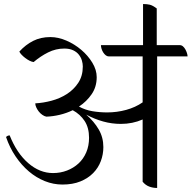

<svg xmlns="http://www.w3.org/2000/svg" viewBox="-20 -926 951 953"><path d="M690 -906Q710 -906 724 -902.5Q738 -899 758 -884V-702H872Q881 -702 888 -696Q895 -690 900 -681Q905 -672 908 -662.5Q911 -653 911 -646H760V7Q739 7 720.5 0Q702 -7 688 -24V-333Q638 -311 580 -311Q535 -311 492 -323Q449 -335 408 -357Q447 -323 470 -283.5Q493 -244 493 -196Q493 -160 480.5 -126.5Q468 -93 442.5 -67Q417 -41 379 -25.5Q341 -10 290 -10Q245 -10 202.5 -27Q160 -44 123.5 -75Q87 -106 57.5 -149.5Q28 -193 10 -246Q18 -254 28 -254Q63 -166 120 -116.5Q177 -67 243 -67Q280 -67 312.5 -79.5Q345 -92 369.5 -114.5Q394 -137 408 -169.5Q422 -202 422 -242Q422 -292 400 -325.5Q378 -359 341 -379Q310 -364 276 -356Q242 -348 210 -347Q200 -349 190 -356Q180 -363 172.5 -372.5Q165 -382 160 -393Q155 -404 155 -413Q194 -415 235.5 -426Q277 -437 311.5 -459Q346 -481 368.5 -515Q391 -549 391 -596Q391 -610 386.5 -625.5Q382 -641 371.5 -654.5Q361 -668 343 -676.5Q325 -685 299 -685Q257 -685 219 -666Q181 -647 147 -618Q138 -619 127 -624.5Q116 -630 105.5 -638Q95 -646 87 -654.5Q79 -663 76 -670Q107 -704 144.5 -723Q182 -742 230 -742Q269 -742 309.5 -724.5Q350 -707 383.5 -678.5Q417 -650 438.5 -614.5Q460 -579 460 -543Q460 -495 435 -458.5Q410 -422 372 -397Q403 -380 439 -374Q475 -368 512 -368Q560 -368 606 -380.5Q652 -393 688 -418V-646H520Q512 -646 505 -651.5Q498 -657 492.5 -665.5Q487 -674 484 -684Q481 -694 481 -702H690V-906Z"/></svg>

Font: Gotu
Style: Regular
Weight: 400
Designer: Sarang Kulkarni & Kailash Malviya
Foundry: Ek Type
Version: Version 2.320;hotconv 1.0.109;makeotfexe 2.5.65596; ttfautoh